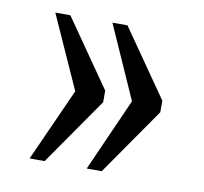

<svg xmlns="http://www.w3.org/2000/svg" viewBox="-53 -515 520 490"><g transform="rotate(10 207.0 -270.0)"><path d="M201 -81 285 -270 201 -459H240L361 -285V-255L240 -81ZM53 -81 138 -270 53 -459H92L213 -285V-255L92 -81Z"/></g></svg>

Font: Noto Serif Myanmar ExtraCondensed
Style: Regular
Weight: 400
Width: 2
Designer: Ben Mitchell and the Monotype Design Team
Foundry: Monotype Imaging Inc.
Version: Version 2.106; ttfautohint (v1.8.4.7-5d5b)